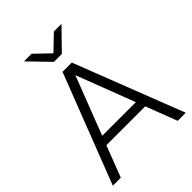

<svg xmlns="http://www.w3.org/2000/svg" viewBox="-255 -1033 1158 1158"><g transform="rotate(-45 324.0 -454.5)"><path d="M13 0 284 -700H363L635 0H566L318 -648H331L81 0ZM122 -200 145 -258H504L527 -200ZM290 -779 164 -909H229L343 -800H306L419 -909H484L357 -779Z"/></g></svg>

Font: SUSE Light
Style: Regular
Weight: 300
Designer: Rene Bieder
Foundry: SUSE
Version: Version 1.000